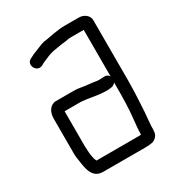

<svg xmlns="http://www.w3.org/2000/svg" viewBox="-154 -698 770 832"><g transform="rotate(-30 230.5 -282.0)"><path d="M355 -278V-253C355 -204 354 -148 349 -104C347 -79 343 -53 343 -27V-24C339 -23 335 -23 331 -23H121C120 -23 120 -23 119 -24C112 -38 108 -66 108 -84C108 -89 107 -95 107 -101V-277H182C187 -277 193 -277 198 -276L217 -274C246 -270 275 -263 306 -263C329 -263 345 -264 355 -278ZM306 -320C301 -320 297 -320 292 -321C272 -325 245 -326 224 -330L205 -333C197 -334 189 -334 182 -334H96C68 -334 50 -306 50 -274V-101C50 -94 50 -87 51 -80C59 -27 61 34 121 34H331C346 34 353 33 367 31C383 27 399 11 399 -8C400 -15 400 -21 400 -27C400 -32 400 -38 401 -45L403 -71C406 -95 406 -110 408 -140C410 -173 412 -217 412 -252V-556C412 -581 389 -598 362 -598H292C271 -598 253 -595 234 -592C215 -589 200 -585 181 -583C166 -580 151 -572 137 -567C120 -561 108 -555 93 -547C70 -534 80 -501 102 -495C119 -491 128 -503 140 -507C157 -514 175 -523 194 -527L242 -535L260 -537C271 -539 281 -541 292 -541H355V-308C343 -327 329 -320 306 -320Z"/></g></svg>

Font: Electronic
Style: Regular
Weight: 400
Version: Version 1.011